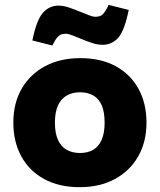

<svg xmlns="http://www.w3.org/2000/svg" viewBox="-20 -766 662 795"><path d="M309.9 9Q224.5 9 163 -24.5Q101.6 -58 68.4 -118.2Q35.2 -178.5 35.2 -258.4Q35.2 -338.9 69.9 -398.9Q104.6 -458.9 167 -492.1Q229.4 -525.3 312.8 -525.3Q397.7 -525.3 459.2 -491.8Q520.6 -458.3 553.6 -398.1Q586.5 -337.9 586.5 -257.9Q586.5 -178 551.8 -117.7Q517.1 -57.5 454.9 -24.3Q392.8 9 309.9 9ZM311.3 -132.5Q343.5 -132.5 366 -145.8Q388.6 -159.1 400.9 -187Q413.2 -214.9 413.2 -257.9Q413.2 -302 401.4 -329.6Q389.6 -357.2 366.8 -370.5Q344 -383.9 311.3 -383.9Q279.7 -383.9 256.4 -370.5Q233 -357.2 220.2 -329.6Q207.4 -302 207.4 -257.9Q207.4 -214.9 220 -187Q232.6 -159.1 255.9 -145.8Q279.2 -132.5 311.3 -132.5ZM196.6 -577.6 114 -598.5 118.5 -618.5Q135 -690.3 160.8 -716.5Q186.5 -742.7 221.9 -742.7Q242.9 -742.7 266.1 -734.7Q289.4 -726.7 312.4 -717.2Q331.9 -709.6 347.9 -703.1Q363.9 -696.6 375 -696.6Q392 -696.6 401.5 -703.6Q411 -710.6 420.5 -727.6L430 -745.7L513.2 -724.8L508.2 -703.3Q491.1 -629.9 465.4 -605.2Q439.7 -580.5 405.3 -580.5Q383.8 -580.5 360.5 -588.3Q337.3 -596.1 314.3 -605.6Q295.3 -613.7 279 -619.9Q262.8 -626.2 252.2 -626.2Q235.7 -626.2 226 -619.4Q216.2 -612.7 206.2 -595.1Z"/></svg>

Font: REM Medium
Style: Regular
Weight: 500
Designer: Octavio Pardo
Foundry: Ashler Design
Version: Version 1.005;gftools[0.9.28]